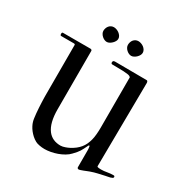

<svg xmlns="http://www.w3.org/2000/svg" viewBox="-199 -1055 1175 1217"><g transform="rotate(30 388.5 -446.0)"><path d="M532.7 -9.3V-136.7Q532.7 -139.2 532 -146.7Q531.2 -154.3 530.3 -159.7Q530.3 -160.6 528.3 -162.6L526.9 -164.1Q523.4 -164.1 521 -158.7Q512.2 -140.6 506.6 -129.4Q501 -118.2 495.1 -108.9Q489.3 -99.6 481.2 -90.1Q473.1 -80.6 460 -66.9Q445.8 -51.3 425 -39.3Q404.3 -27.3 381.1 -19Q357.9 -10.7 334.5 -6.6Q311 -2.4 291 -2.4Q272 -2.4 253.2 -6.1Q234.4 -9.8 224.6 -15.1Q207.5 -24.4 194.1 -36.6Q180.7 -48.8 170.4 -62Q160.2 -75.2 153.1 -88.9Q146 -102.5 142.6 -114.7Q139.6 -123.5 137.5 -139.2Q135.3 -154.8 133.5 -173.3Q131.8 -191.9 130.6 -211.7Q129.4 -231.4 128.7 -248.8Q127.9 -266.1 127.7 -279.3Q127.4 -292.5 127.4 -297.4V-668.9Q127.4 -675.8 118.2 -675.8H24.9Q17.6 -675.8 17.6 -688.5Q17.6 -699.2 24.9 -699.2H227.1Q230 -699.2 233.9 -697Q237.8 -694.8 237.8 -688.5V-262.7Q237.8 -162.6 274.9 -114.3Q307.6 -71.8 368.2 -71.8Q376 -71.8 384.3 -73.7Q392.6 -75.7 400.6 -78.4Q408.7 -81.1 415.8 -84.2Q422.9 -87.4 428.7 -90.3Q449.2 -101.1 464.4 -113Q479.5 -125 491 -138.9Q502.4 -152.8 510.3 -169.4Q518.1 -186 523.4 -206.1Q525.9 -214.4 527.6 -225.6Q529.3 -236.8 530.5 -249.3Q531.7 -261.7 532.2 -274.4Q532.7 -287.1 532.7 -297.4V-666.5Q526.4 -674.8 510.5 -677Q494.6 -679.2 478 -680.2Q472.2 -680.2 466.3 -680.4Q460.4 -680.7 451.7 -680.7Q443.4 -680.7 429.9 -681.2Q416.5 -681.6 396.5 -681.6Q386.7 -681.6 386.7 -692.9Q386.7 -697.8 389.6 -701.9Q392.6 -706.1 402.8 -706.1L634.8 -704.6Q639.2 -704.6 641.6 -699.7Q644 -694.8 644 -688.5L637.7 -75.2Q640.6 -71.3 649.7 -70.3Q658.7 -69.3 665.5 -69.3Q688 -69.3 709.2 -73.5Q730.5 -77.6 754.9 -77.6Q763.2 -77.6 763.2 -68.4Q763.2 -63.5 757.3 -60.3Q751.5 -57.1 743.4 -54.9Q735.4 -52.7 726.3 -51.3Q717.3 -49.8 710.9 -48.3Q688 -43 662.6 -37.4Q637.2 -31.7 612.8 -22.9Q606 -20.5 595.9 -16.4Q585.9 -12.2 575.7 -8.3Q565.4 -4.4 556.6 -1.5Q547.9 1.5 543.5 1.5Q539.6 1.5 536.1 -1.2Q532.7 -3.9 532.7 -9.3ZM240.2 -838.4Q240.2 -848.6 243.7 -858.4Q247.1 -868.2 253.2 -875.5Q259.3 -882.8 268.1 -887.2Q276.9 -891.6 287.6 -891.6Q296.9 -891.6 307.4 -887.9Q317.9 -884.3 326.9 -877.4Q335.9 -870.6 342 -861.3Q348.1 -852.1 348.1 -840.8Q348.1 -832 343 -822.8Q337.9 -813.5 329.8 -805.7Q321.8 -797.9 312.3 -792.7Q302.7 -787.6 293.5 -787.6Q284.7 -787.6 275.4 -791.7Q266.1 -795.9 258.3 -803Q250.5 -810.1 245.4 -819.3Q240.2 -828.6 240.2 -838.4ZM419.4 -839.4Q419.4 -849.6 422.6 -859.4Q425.8 -869.1 431.9 -876.5Q438 -883.8 446.8 -888.2Q455.6 -892.6 466.8 -892.6Q476.1 -892.6 486.6 -888.9Q497.1 -885.3 505.9 -878.7Q514.6 -872.1 520.5 -862.5Q526.4 -853 526.4 -841.8Q526.4 -833 521.5 -823.7Q516.6 -814.5 508.5 -806.6Q500.5 -798.8 490.7 -793.7Q481 -788.6 471.7 -788.6Q462.9 -788.6 453.9 -792.7Q444.8 -796.9 437 -804Q429.2 -811 424.3 -820.3Q419.4 -829.6 419.4 -839.4Z"/></g></svg>

Font: IM FELL French Canon
Style: Regular
Weight: 400
Designer: Igino Marini
Foundry: Igino Marini,
Version: 3.00